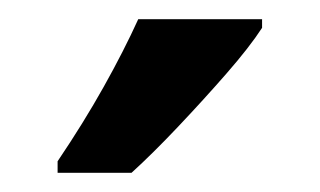

<svg xmlns="http://www.w3.org/2000/svg" viewBox="-20 -786 333 200"><path d="M253 -757Q240 -737 216 -709.5Q192 -682 165.5 -654Q139 -626 117 -606H40V-618Q67 -658 88 -695.5Q109 -733 124 -766H253Z"/></svg>

Font: Noto Sans Gujarati UI ExtraCondensed SemiBold
Style: Regular
Weight: 600
Width: 2
Designer: Jelle Bosma - Monotype Design Team, Universal Thirst
Foundry: Monotype Imaging Inc.
Version: Version 2.106; ttfautohint (v1.8.4.7-5d5b)